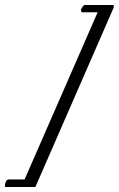

<svg xmlns="http://www.w3.org/2000/svg" viewBox="-50 -582 473 765"><path d="M-30 163V151L-25 138L-18 133H48L339 -533H275L272 -543L280 -557L286 -562H403V-552L91 163Z"/></svg>

Font: Gwendolyn
Style: Bold
Weight: 700
Designer: Robert E. Leuschke
Foundry: Robert E. Leuschke
Version: Version 1.010; ttfautohint (v1.8.3)